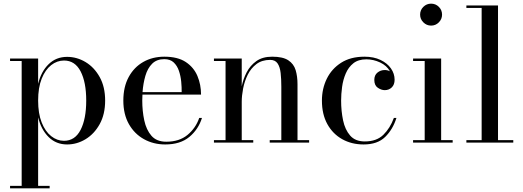

<svg xmlns="http://www.w3.org/2000/svg" viewBox="-20 -780 2862 1050"><path d="M35 236.5H98.5V-446.5H35V-460H188.5V-321.5Q205 -389 246 -429Q287 -469 347 -469Q400.5 -469 448 -440.5Q495.5 -412 525.2 -358.5Q555 -305 555 -230Q555 -155 525.2 -101.2Q495.5 -47.5 448 -18.8Q400.5 10 347 10Q287 10 246 -30.5Q205 -71 188.5 -138.5V236.5H251.5V250H35ZM188.5 -230Q188.5 -159 208 -110Q227.5 -61 259.8 -35.5Q292 -10 330 -10Q390 -10 420.8 -69.8Q451.5 -129.5 451.5 -230Q451.5 -330.5 420.8 -389.8Q390 -449 330 -449Q292 -449 259.8 -423.8Q227.5 -398.5 208 -349.8Q188.5 -301 188.5 -230Z M1084.5 -135Q1065 -72.5 1015.5 -31.2Q966 10 883.5 10Q819.5 10 767.5 -18.8Q715.5 -47.5 685 -101.2Q654.5 -155 654.5 -230Q654.5 -305 683.8 -358.8Q713 -412.5 763.5 -441.2Q814 -470 878.5 -470Q952 -470 996 -440.8Q1040 -411.5 1059.8 -364.2Q1079.5 -317 1079.5 -262.5H759Q758 -247 758 -230Q758 -173 769 -121.5Q780 -70 808.2 -37.5Q836.5 -5 889.5 -5Q960.5 -5 1005.5 -42.2Q1050.5 -79.5 1069.5 -135ZM878.5 -456.5Q837 -456.5 812 -431.5Q787 -406.5 775 -365.2Q763 -324 759.5 -276H973.5Q974 -302.5 971 -333.5Q968 -364.5 958.5 -392.5Q949 -420.5 930 -438.5Q911 -456.5 878.5 -456.5Z M1150 -13.5H1213.5V-446.5H1150V-460H1302V-308Q1310 -348 1329.2 -385Q1348.5 -422 1382.2 -446Q1416 -470 1468.5 -470Q1527 -470 1556.8 -450.2Q1586.5 -430.5 1596.8 -396.5Q1607 -362.5 1607 -319V-13.5H1670.5V0H1455V-13.5H1518.5V-305.5Q1518.5 -347.5 1514.8 -380.8Q1511 -414 1498 -433.2Q1485 -452.5 1457.5 -452.5Q1412.5 -452.5 1382.2 -429.5Q1352 -406.5 1334.5 -370.8Q1317 -335 1309.5 -295.8Q1302 -256.5 1302 -224V-13.5H1365V0H1150Z M2148 -135Q2128.5 -72.5 2086.5 -31.2Q2044.5 10 1968.5 10Q1903 10 1851.5 -18.8Q1800 -47.5 1770.2 -101.2Q1740.5 -155 1740.5 -230Q1740.5 -295 1767.2 -349.5Q1794 -404 1845.8 -437Q1897.5 -470 1973 -470Q2024 -470 2061 -452.2Q2098 -434.5 2118 -405.8Q2138 -377 2138 -344Q2138 -317 2122.5 -302Q2107 -287 2084 -287Q2065.5 -287 2046.2 -300Q2027 -313 2027 -343Q2027 -369 2044.2 -383Q2061.5 -397 2084 -397Q2100 -397 2112.5 -390Q2095 -421.5 2058.5 -438.5Q2022 -455.5 1983.5 -455.5Q1939.5 -455.5 1912.5 -434Q1885.5 -412.5 1870.8 -378Q1856 -343.5 1850.8 -304.5Q1845.5 -265.5 1845.5 -230Q1845.5 -173 1856.2 -121.8Q1867 -70.5 1895 -38.5Q1923 -6.5 1975 -6.5Q2039.5 -6.5 2076.5 -42.8Q2113.5 -79 2134 -135Z M2277.5 -700Q2277.5 -725 2295.2 -742.5Q2313 -760 2337.5 -760Q2362.5 -760 2380 -742.5Q2397.5 -725 2397.5 -700Q2397.5 -675.5 2380 -657.8Q2362.5 -640 2337.5 -640Q2313 -640 2295.2 -657.8Q2277.5 -675.5 2277.5 -700ZM2239 -13.5H2302.5V-446.5H2239V-460H2392.5V-13.5H2455.5V0H2239Z M2530.5 -13.5H2614V-736.5H2530.5V-750H2703.5V-13.5H2787V0H2530.5Z"/></svg>

Font: Bodoni Moda 16pt
Style: Regular
Weight: 400
Version: Version 2.3